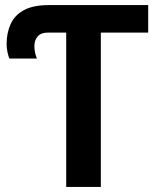

<svg xmlns="http://www.w3.org/2000/svg" viewBox="-20 -734 620 754"><path d="M240 0V-606H168Q141 -606 128 -591Q115 -576 115 -553Q115 -537 118.5 -524Q122 -511 125 -504H17Q13 -513 9.5 -528.5Q6 -544 6 -561Q6 -605 22 -640Q38 -675 74.5 -694.5Q111 -714 171 -714H562V-606H376V0Z"/></svg>

Font: Noto Sans Display SemiBold
Style: Regular
Weight: 600
Designer: Monotype Design Team
Foundry: Monotype Imaging Inc.
Version: Version 2.003